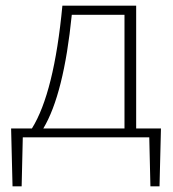

<svg xmlns="http://www.w3.org/2000/svg" viewBox="-20 -482 606 674"><path d="M545 -31 540 172H508L504 0H60L56 172H24L19 -31H92Q170 -156 199 -462H458V-31ZM132 -31H417V-430H232Q204 -151 132 -31Z"/></svg>

Font: EauTestSC Light
Style: Regular
Weight: 300
Designer: Christian Thalmann (Catharsis Fonts)
Version: Version 0.001;PS 000.001;hotconv 1.0.88;makeotf.lib2.5.64775